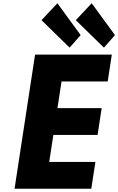

<svg xmlns="http://www.w3.org/2000/svg" viewBox="-20 -1161 727 1181"><path d="M687.1 -945 544.1 -1141 446.2 -1037 619.3 -868ZM476.1 -945 333.1 -1141 235.2 -1037 408.3 -868ZM667.7 -825H195.7L69.5 0H541.5L566.7 -165H282.7L308.2 -331H580.2L605.4 -496H333.4L358.5 -660H642.5Z"/></svg>

Font: Sztylet
Style: BdObl
Weight: 700
Foundry: Cannot Into Space Fonts, PlusOne Fonts
Version: Version 0.12